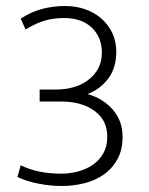

<svg xmlns="http://www.w3.org/2000/svg" viewBox="-20 -612 496 639"><path d="M49 -550Q84 -573 121 -582.5Q158 -592 196 -592Q234 -592 265.5 -580.5Q297 -569 319.5 -548.5Q342 -528 354.5 -500.5Q367 -473 367 -440Q367 -385 339.5 -349.5Q312 -314 271 -299Q322 -285 355 -247.5Q388 -210 388 -157Q388 -112 370 -80.5Q352 -49 323 -29.5Q294 -10 258 -1.5Q222 7 185 7Q147 7 107 -1Q67 -9 38 -23L49 -62Q105 -34 184 -34Q213 -34 240.5 -41.5Q268 -49 289.5 -64Q311 -79 324 -102Q337 -125 337 -157Q337 -212 294.5 -243Q252 -274 185 -274H112V-314H167Q198 -314 225.5 -322Q253 -330 274 -346Q295 -362 307 -384.5Q319 -407 319 -437Q319 -488 285.5 -520Q252 -552 193 -552Q160 -552 131 -544Q102 -536 65 -514Z"/></svg>

Font: Mukta Mahee ExtraLight
Style: Regular
Weight: 275
Designer: Shuchita Grover, Noopur Datye, Girish Dalvi, Yashodeep Gholap
Foundry: Ek Type
Version: Version 2.538;PS 1.000;hotconv 16.6.51;makeotf.lib2.5.65220;